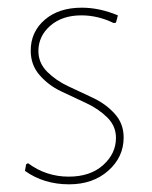

<svg xmlns="http://www.w3.org/2000/svg" viewBox="-20 -475 397 500"><path d="M193 -455Q239 -455 287 -435L282 -416L276 -415Q235 -435 192 -435Q142 -435 111 -408Q80 -381 80 -342Q80 -311 103 -288Q126 -265 158.5 -250Q191 -235 223.5 -219.5Q256 -204 279 -178.5Q302 -153 302 -117Q302 -66 262 -30.5Q222 5 160 5Q94 5 45 -30L48 -47L53 -50Q100 -15 159 -15Q215 -15 248.5 -45Q282 -75 282 -116Q282 -147 259 -169.5Q236 -192 203.5 -207Q171 -222 138.5 -237.5Q106 -253 83 -279.5Q60 -306 60 -343Q60 -392 96.5 -423.5Q133 -455 193 -455Z"/></svg>

Font: Alegreya Sans Thin
Style: Regular
Weight: 100
Designer: Juan Pablo del Peral
Foundry: Huerta Tipografica
Version: Version 2.007